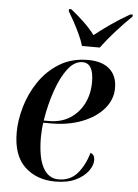

<svg xmlns="http://www.w3.org/2000/svg" viewBox="-55 -808 617 861"><g transform="rotate(5 254.0 -378.0)"><path d="M226 10Q142 10 88.5 -40.5Q35 -91 35 -195Q35 -249 52.5 -310Q70 -371 106 -424.5Q142 -478 197 -512Q252 -546 327 -546Q389 -546 423 -516Q457 -486 457 -431Q457 -379 421.5 -337.5Q386 -296 324.5 -272Q263 -248 185 -248H150Q148 -237 146.5 -217.5Q145 -198 145 -184Q145 -93 169.5 -47Q194 -1 240 -1Q292 -1 324 -37.5Q356 -74 373 -132Q382 -129 387 -121.5Q392 -114 392 -99Q392 -77 373.5 -51.5Q355 -26 318.5 -8Q282 10 226 10ZM175 -258Q229 -258 268.5 -283Q308 -308 330 -351Q352 -394 352 -449Q352 -534 302 -534Q266 -534 236.5 -496Q207 -458 185 -395Q163 -332 151 -258ZM293 -606Q286 -630 273 -658Q260 -686 245.5 -712.5Q231 -739 220 -757L221 -766H231Q265 -739 292.5 -712.5Q320 -686 340 -659Q371 -684 412 -712.5Q453 -741 497 -766H508L507 -757Q472 -723 436 -683Q400 -643 373 -606Z"/></g></svg>

Font: Noto Serif Display SemiCondensed Medium
Style: Italic
Weight: 500
Width: 4
Italic angle: -12°
Designer: Monotype Design Team
Foundry: Monotype Imaging Inc.
Version: Version 2.009